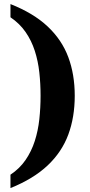

<svg xmlns="http://www.w3.org/2000/svg" viewBox="-20 -794 448 954"><path d="M32 74Q77.8 43.6 107.1 0.7Q136.4 -42.2 152.8 -93.3Q169.2 -144.4 175.4 -201.5Q181.6 -258.6 181.6 -318.2Q181.6 -377.6 175.4 -434.2Q169.2 -490.8 152.8 -541.6Q136.4 -592.4 107.1 -634.8Q77.8 -677.2 32 -708.2V-773.8Q146.4 -728.6 216.9 -662.3Q287.4 -596 319.4 -509.9Q351.4 -423.8 351.4 -318.2Q351.4 -212 319.4 -125.4Q287.4 -38.8 216.9 27.8Q146.4 94.4 32 140.6Z"/></svg>

Font: Noto Serif Hentaigana ExtraLight
Style: Regular
Weight: 200
Designer: Kazuhiro Yamada
Foundry: nipponia
Version: Version 1.000